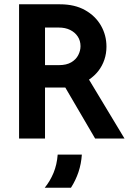

<svg xmlns="http://www.w3.org/2000/svg" viewBox="-20 -645 600 894"><path d="M68.8 0V-625H259.7Q327.8 -625 376 -597.9Q424.3 -570.8 450 -526Q475.7 -481.2 475.7 -427.8Q475.7 -395.8 466 -367Q456.2 -338.2 438.2 -314.9Q420.1 -291.7 394.4 -274.3L559.7 0H422.9L284 -237.5H189.6V0ZM189.6 -341.7H254.2Q289.6 -341.7 311.8 -354.9Q334 -368.1 344.4 -388.5Q354.9 -409 354.9 -429.9Q354.9 -455.6 342 -475Q329.2 -494.4 306.6 -505.6Q284 -516.7 254.2 -516.7H189.6ZM188.2 229.2Q213.2 198.6 229.2 160.1Q245.1 121.5 248.6 75H361.1Q358.3 117.4 345.5 155.9Q332.6 194.4 310.4 229.2Z"/></svg>

Font: Afacad Flux
Style: Bold
Weight: 700
Designer: Kristian Moeller
Foundry: Dicotype
Version: Version 1.100